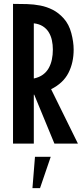

<svg xmlns="http://www.w3.org/2000/svg" viewBox="-20 -739 429 988"><path d="M47 -719Q83 -719 118.5 -718Q154 -717 187.5 -710.5Q221 -704 251.5 -688.5Q282 -673 308 -644Q335 -614 347 -568.5Q359 -523 359 -484Q359 -416 332 -363.5Q305 -311 243 -280L381 0H260L156 -252H154V0H47ZM154 -335Q182 -341 201 -355Q220 -369 231 -389Q242 -409 247 -433Q252 -457 252 -484Q252 -509 247 -532Q242 -555 230.5 -573.5Q219 -592 200 -604Q181 -616 154 -619ZM160 68H241L186 229H147Z"/></svg>

Font: Osterbar
Style: Regular
Weight: 500
Width: 3
Designer: Peter Wiegel, Basierend auf Erbar schmal-halbfette Grotesk v. Jacob Erbar
Foundry: Peter Wiegel
Version: Version 1.0